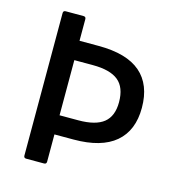

<svg xmlns="http://www.w3.org/2000/svg" viewBox="-100 -740 751 824"><g transform="rotate(15 275.5 -327.5)"><path d="M91 0Q80 0 80 -11V-644Q80 -655 91 -655H170Q181 -655 181 -644V-548H266Q391 -548 452.5 -495Q514 -442 514 -339Q514 -238 451.5 -185Q389 -132 266 -132H181V-11Q181 0 170 0ZM181 -217H264Q341 -217 377 -246Q413 -275 413 -337Q413 -403 376.5 -432.5Q340 -462 263 -462H181Z"/></g></svg>

Font: Sofia Sans SemiBold
Style: Regular
Weight: 600
Designer: Botio Nikoltchev, Ani Petrova
Foundry: lettersoup
Version: Version 4.101; ttfautohint (v1.8.4.7-5d5b)